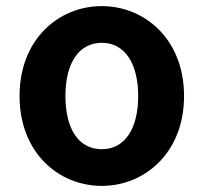

<svg xmlns="http://www.w3.org/2000/svg" viewBox="-20 -594 666 628"><path d="M313 14C453 14 582 -94 582 -280C582 -466 453 -574 313 -574C172 -574 44 -466 44 -280C44 -94 172 14 313 14ZM313 -106C236 -106 194 -174 194 -280C194 -385 236 -454 313 -454C389 -454 432 -385 432 -280C432 -174 389 -106 313 -106Z"/></svg>

Font: Noto Sans CJK TC
Style: Bold
Weight: 700
Designer: Ryoko NISHIZUKA 西塚涼子 (kana, bopomofo & ideographs); Paul D. Hunt (Latin, Greek & Cyrillic); Sandoll Communications 산돌커뮤니
Foundry: Adobe
Version: Version 2.004;hotconv 1.0.118;makeotfexe 2.5.65603